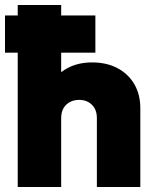

<svg xmlns="http://www.w3.org/2000/svg" viewBox="-20 -749 623 769"><path d="M0 -538V-687H362V-538ZM368 0V-276Q368 -310 348 -329.5Q328 -349 297 -349Q276 -349 259.5 -340Q243 -331 234 -315Q225 -299 225 -276L157 -308Q157 -367 181.5 -409.5Q206 -452 249 -475.5Q292 -499 349 -499Q408 -499 451.5 -475.5Q495 -452 518.5 -411Q542 -370 542 -316V0ZM51 0V-729H225V0Z"/></svg>

Font: Outfit ExtraBold
Style: Regular
Weight: 800
Designer: Rodrigo Fuenzalida
Foundry: fragTYPE
Version: Version 1.100;gftools[0.9.27]